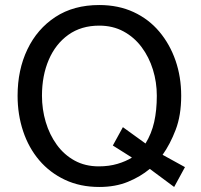

<svg xmlns="http://www.w3.org/2000/svg" viewBox="-20 -732 801 764"><path d="M375 12Q299 12 238.5 -16.5Q178 -45 136 -94.5Q94 -144 72 -210Q50 -276 50 -351Q50 -454 89 -535.5Q128 -617 200.5 -664.5Q273 -712 375 -712Q451 -712 511.5 -684Q572 -656 614 -606Q656 -556 678.5 -491Q701 -426 701 -351Q701 -273 679 -215.5Q657 -158 627 -116L716 -67L673 12L576 -60Q539 -29 489 -8.5Q439 12 375 12ZM373 -70Q414 -70 447.5 -80Q481 -90 505 -105L429 -153L469 -226L559 -161Q583 -200 593.5 -246.5Q604 -293 604 -351Q604 -405 588.5 -455Q573 -505 543.5 -544.5Q514 -584 471.5 -607Q429 -630 375 -630Q303 -630 252 -593.5Q201 -557 174 -494Q147 -431 147 -351Q147 -297 162 -246.5Q177 -196 206 -156Q235 -116 277 -93Q319 -70 373 -70Z"/></svg>

Font: ABeeZee
Style: Regular
Weight: 400
Designer: Anja Meiners
Foundry: Anja Meiners
Version: Version 1.003; ttfautohint (v1.8.3)